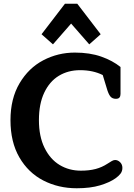

<svg xmlns="http://www.w3.org/2000/svg" viewBox="-20 -991 716 1026"><path d="M202 -808 327 -971H393L518 -808L457 -754L360 -865L263 -754ZM36 -349Q36 -464 84.5 -546Q133 -628 211.5 -669Q290 -710 380 -710Q460 -710 521 -688.5Q582 -667 624 -633V-489Q624 -477 618.5 -470Q613 -463 599 -463Q580 -463 569.5 -476Q559 -489 550 -521L529 -590Q477 -616 408 -616Q344 -616 294.5 -586Q245 -556 216.5 -496Q188 -436 188 -349Q188 -262 218 -201Q248 -140 298.5 -109.5Q349 -79 412 -79Q457 -79 491 -88Q525 -97 554 -116Q568 -125 577.5 -130.5Q587 -136 595 -136Q610 -136 622 -124Q634 -112 634 -94Q634 -76 624 -63Q614 -50 597 -38Q566 -16 514.5 -0.5Q463 15 390 15Q292 15 211.5 -26.5Q131 -68 83.5 -150Q36 -232 36 -349Z"/></svg>

Font: Maitree
Style: Bold
Weight: 700
Designer: CadsonDemak Team
Foundry: CadsonDemak
Version: Version 1.002